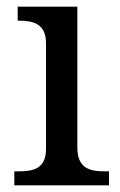

<svg xmlns="http://www.w3.org/2000/svg" viewBox="-20 -556 360 576"><path d="M23 0H307V-42H294C249 -42 212 -51 212 -114V-536H33V-494H36C80 -494 118 -485 118 -426V-109C118 -50 80 -42 36 -42H23Z"/></svg>

Font: Noto Serif
Style: Regular
Weight: 400
Designer: Monotype Design Team
Foundry: Monotype Imaging Inc.
Version: Version 2.015